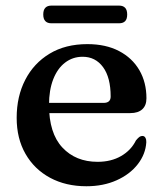

<svg xmlns="http://www.w3.org/2000/svg" viewBox="-20 -636 567 668"><path d="M489.5 -294Q489.5 -269 475 -255.8Q460.5 -242.5 433.5 -242.5H117.5V-278H340Q365 -278 365 -300Q365 -366.5 338.5 -402.5Q312 -438.5 267.5 -438.5Q233 -438.5 206.5 -418.2Q180 -398 165.2 -360.2Q150.5 -322.5 150.5 -271Q150.5 -172.5 197 -122.8Q243.5 -73 319.5 -73Q366.5 -73 401.2 -93Q436 -113 453 -147.5Q460.5 -156.5 465.2 -159.8Q470 -163 475.5 -163Q482.5 -163 486 -156.5Q489.5 -150 489 -141Q486.5 -99.5 459.2 -64.5Q432 -29.5 385.8 -8.8Q339.5 12 280.5 12Q209 12 154.2 -17.5Q99.5 -47 68.8 -100.5Q38 -154 38 -226Q38 -300.5 67.8 -358.2Q97.5 -416 152.5 -449.2Q207.5 -482.5 284 -482.5Q348 -482.5 394 -458.5Q440 -434.5 464.8 -392Q489.5 -349.5 489.5 -294ZM130.5 -585.5Q130.5 -601.5 137.8 -609Q145 -616.5 158.5 -616.5H394.5Q408 -616.5 415.2 -609Q422.5 -601.5 422.5 -585.5Q422.5 -569.5 415.2 -562.2Q408 -555 394.5 -555H158.5Q145 -555 137.8 -562.5Q130.5 -570 130.5 -585.5Z"/></svg>

Font: Fraunces Medium
Style: Regular
Weight: 500
Version: Version 1.000;[b76b70a41]